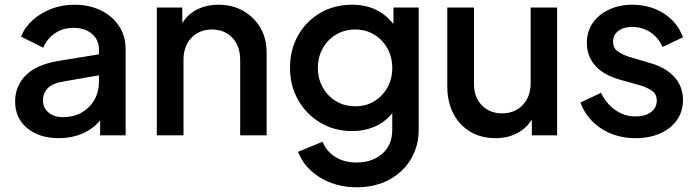

<svg xmlns="http://www.w3.org/2000/svg" viewBox="-20 -573 2957 813"><path d="M228 12Q284 12 329 -7.5Q374 -27 404 -63V0H512V-364Q512 -420 484 -462.5Q456 -505 407 -529Q358 -553 294 -553Q243 -553 197.5 -535.5Q152 -518 118.5 -488Q85 -458 69 -418L163 -371Q179 -409 212.5 -432Q246 -455 291 -455Q340 -455 369.5 -429.5Q399 -404 399 -364V-343L227 -315Q133 -299 88.5 -253.5Q44 -208 44 -143Q44 -73 95 -30.5Q146 12 228 12ZM162 -147Q162 -179 183 -200Q204 -221 249 -228L399 -254V-225Q399 -184 379.5 -150Q360 -116 326 -96.5Q292 -77 246 -77Q209 -77 185.5 -96.5Q162 -116 162 -147Z M644 0H757V-319Q757 -379 791 -413.5Q825 -448 877 -448Q930 -448 963.5 -413.5Q997 -379 997 -319V0H1109V-350Q1109 -410 1082.5 -455.5Q1056 -501 1010 -527Q964 -553 905 -553Q855 -553 815 -533Q775 -513 752 -475V-541H644Z M1491 220Q1568 220 1627 188.5Q1686 157 1719.5 101.5Q1753 46 1753 -25V-541H1646V-471Q1582 -553 1471 -553Q1395 -553 1335.5 -518Q1276 -483 1242 -422.5Q1208 -362 1208 -286Q1208 -210 1242.5 -149.5Q1277 -89 1336.5 -53.5Q1396 -18 1472 -18Q1524 -18 1568 -37.5Q1612 -57 1641 -94V-25Q1641 42 1598 78.5Q1555 115 1490 115Q1435 115 1397.5 90Q1360 65 1346 27L1242 70Q1268 137 1335 178.5Q1402 220 1491 220ZM1485 -123Q1439 -123 1403 -144.5Q1367 -166 1346.5 -203Q1326 -240 1326 -285Q1326 -331 1346.5 -368Q1367 -405 1403 -426.5Q1439 -448 1485 -448Q1529 -448 1564.5 -426.5Q1600 -405 1620.5 -368Q1641 -331 1641 -285Q1641 -239 1620.5 -202.5Q1600 -166 1565 -144.5Q1530 -123 1485 -123Z M2078 12Q2129 12 2169 -8.5Q2209 -29 2232 -67V0H2339V-541H2227V-222Q2227 -163 2193 -128Q2159 -93 2106 -93Q2054 -93 2020.5 -127Q1987 -161 1987 -217V-541H1874V-207Q1874 -142 1899.5 -92.5Q1925 -43 1971 -15.5Q2017 12 2078 12Z M2671 12Q2731 12 2776.5 -8.5Q2822 -29 2847 -65.5Q2872 -102 2872 -150Q2872 -206 2836 -246.5Q2800 -287 2733 -306L2645 -332Q2620 -340 2598 -354Q2576 -368 2576 -396Q2576 -425 2598 -442Q2620 -459 2657 -459Q2700 -459 2734.5 -436Q2769 -413 2785 -374L2872 -415Q2848 -480 2790 -516.5Q2732 -553 2658 -553Q2603 -553 2559 -532.5Q2515 -512 2490 -476Q2465 -440 2465 -391Q2465 -336 2499.5 -296Q2534 -256 2604 -236L2689 -212Q2715 -205 2738 -190.5Q2761 -176 2761 -147Q2761 -116 2736 -98Q2711 -80 2671 -80Q2624 -80 2585.5 -107Q2547 -134 2525 -180L2438 -139Q2463 -70 2525.5 -29Q2588 12 2671 12Z"/></svg>

Font: Custom Plus Jakarta Sans SemiBold
Style: Regular
Weight: 600
Designer: Gumpita Rahayu & FullSphere
Foundry: Tokotype & FullSphere
Version: Version 1.001;hotconv 1.0.117;makeotfexe 2.5.65602